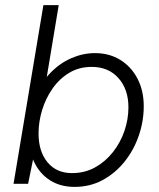

<svg xmlns="http://www.w3.org/2000/svg" viewBox="-20 -720 624 752"><path d="M33 0 150 -700H210L109 -93L90 0ZM352 -512Q408 -512 451 -485.5Q494 -459 518.5 -412Q543 -365 543 -304Q543 -245 523.5 -188.5Q504 -132 468 -87Q432 -42 382.5 -15Q333 12 272 12Q217 12 176.5 -13.5Q136 -39 114 -85Q92 -131 92 -192Q92 -272 114.5 -332Q137 -392 175 -432Q213 -472 259 -492Q305 -512 352 -512ZM339 -458Q290 -458 251.5 -435Q213 -412 186 -373.5Q159 -335 145 -289Q131 -243 131 -197Q131 -127 166 -84.5Q201 -42 262 -42Q312 -42 352.5 -64.5Q393 -87 422.5 -124.5Q452 -162 467.5 -207.5Q483 -253 483 -300Q483 -370 444 -414Q405 -458 339 -458Z"/></svg>

Font: Figtree Light Light
Style: Italic
Weight: 300
Italic angle: -9.5°
Version: Version 2.000